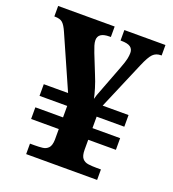

<svg xmlns="http://www.w3.org/2000/svg" viewBox="-131 -814 821 913"><g transform="rotate(20 279.5 -357.0)"><path d="M105 0V-53H128Q150 -53 168 -55Q186 -57 197.5 -69Q209 -81 210 -110V-165H70V-224H210V-282H70V-341H193L75 -608Q62 -638 49.2 -649.5Q36.3 -661 9.8 -661H7V-714H293V-661H286Q229 -661 229 -622Q229 -610 233.5 -595.5Q238 -581 245 -563L283 -468Q296 -437 305 -407Q314 -377 318 -357Q320 -366 324.1 -377.6Q328.2 -389.1 333.6 -402.6Q339 -416 344 -430L386 -540Q399 -574 402.5 -591Q406 -608 406 -621Q406 -641 392 -651Q378 -661 345 -661H342V-714H550V-661H547Q522 -661 506.5 -645.5Q491 -630 471 -583L368 -341H499V-282H359V-224H499V-165H359V-115Q359 -84 370 -71Q381 -58 400 -55.5Q419 -53 441 -53H464V0Z"/></g></svg>

Font: Noto Serif Gujarati
Style: Regular
Weight: 400
Designer: Universal Thirst, Indian Type Foundry and the Monotype Design Team
Foundry: Monotype Imaging Inc.
Version: Version 2.102